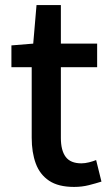

<svg xmlns="http://www.w3.org/2000/svg" viewBox="-20 -723 436 757"><path d="M272 14Q210 14 173.5 -10.5Q137 -35 121 -78.5Q105 -122 105 -180V-458H25V-544L111 -551L124 -703H220V-551H363V-458H220V-179Q220 -130 239 -104.5Q258 -79 301 -79Q315 -79 331 -83Q347 -87 359 -92L380 -7Q358 0 330.5 7Q303 14 272 14Z"/></svg>

Font: Noto Sans HK Thin Medium
Style: Regular
Weight: 500
Version: Version 2.004-H2;hotconv 1.0.118;makeotfexe 2.5.65603